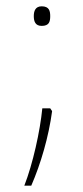

<svg xmlns="http://www.w3.org/2000/svg" viewBox="-20 -555 262 608"><path d="M87 -504C87 -487 92 -473 112 -473C136 -473 139 -487 139 -504C139 -520 136 -535 112 -535C92 -535 87 -520 87 -504ZM139 -212H114C107 -140 84 -36 57 33H79C109 -36 134 -121 145 -203Z"/></svg>

Font: Noto Sans Kannada UI Thin
Style: Regular
Weight: 100
Designer: Jelle Bosma - Monotype Design Team
Foundry: Monotype Imaging Inc.
Version: Version 2.005